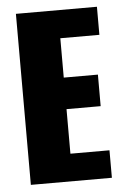

<svg xmlns="http://www.w3.org/2000/svg" viewBox="-47 -626 425 661"><g transform="rotate(-5 165.5 -295.5)"><path d="M33 0V-591H313V-494H178V-358H296V-249H178V-95H313V0Z"/></g></svg>

Font: Alumni Sans ExtraBold
Style: Regular
Weight: 800
Designer: Robert E. Leuschke
Foundry: Robert E. Leuschke
Version: Version 1.018